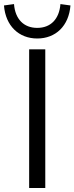

<svg xmlns="http://www.w3.org/2000/svg" viewBox="-60 -937 371 957"><path d="M85.3 0H165.7V-691.2H85.3ZM125.5 -745.1C217.6 -745.1 283.3 -807.8 291.2 -909.8L241.2 -916.7C235.3 -841.2 192.2 -798 125.5 -798C58.8 -798 15.7 -841.2 9.8 -916.7L-40.2 -909.8C-32.4 -807.8 34.3 -745.1 125.5 -745.1Z"/></svg>

Font: LL Pando Sans
Style: Regular
Weight: 400
Designer: Joshua Smith
Foundry: Joshua Smith
Version: Version 1.000;Glyphs 3.2.1 (3258)